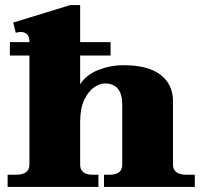

<svg xmlns="http://www.w3.org/2000/svg" viewBox="-20 -737 798 757"><path d="M748 -48V0H390V-48H412Q462 -48 462 -88V-324Q462 -408 393 -408Q374 -408 351.5 -393Q329 -378 312.5 -344Q296 -310 296 -256V-88Q296 -48 346 -48H368V0H10V-48H42Q96 -48 96 -88V-518H19V-571H96V-574Q96 -594 86 -602.5Q76 -611 61 -611Q56 -611 42 -608L32 -648L257 -717H296V-571H416V-518H296V-405Q321 -443 368.5 -461.5Q416 -480 466 -480Q564 -480 613 -442Q662 -404 662 -339V-88Q662 -48 716 -48Z"/></svg>

Font: Taviraj Black
Style: Regular
Weight: 900
Designer: Katatrad Team
Foundry: CadsonDemak
Version: Version 1.030